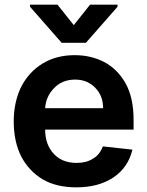

<svg xmlns="http://www.w3.org/2000/svg" viewBox="-20 -792 633 825"><path d="M164 -21Q104 -57 71 -120Q39 -184 39 -270Q39 -353 71 -419Q105 -484 163 -519Q222 -555 301 -555Q370 -555 427 -526Q485 -495 519 -435Q554 -373 554 -277V-235H174Q174 -170 212 -130Q248 -92 309 -92Q351 -92 379 -110Q408 -126 422 -163L549 -149Q531 -73 468 -30Q404 13 308 13Q223 13 164 -21ZM423 -327Q423 -380 390 -414Q356 -450 303 -450Q247 -450 212 -413Q177 -377 174 -327ZM367 -772H485V-763L349 -608H245L109 -763V-772H227L297 -684Z"/></svg>

Font: Sinter Bold
Style: Regular
Weight: 700
Foundry: Adobe & rsms
Version: Version 1.000